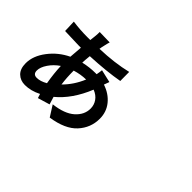

<svg xmlns="http://www.w3.org/2000/svg" viewBox="-113 -1237 1727 1727"><g transform="rotate(45 750.0 -374.0)"><path d="M447.3 -393.6V-391.6Q447.3 -304.7 458 -227.5Q538.1 -307.6 583 -416Q516.6 -415 447.3 -393.6ZM357.4 -143.6Q338.9 -252 335.9 -341.8Q281.2 -304.7 246.6 -253.4Q211.9 -202.1 211.9 -160.2Q211.9 -112.3 257.8 -112.3Q303.7 -112.3 357.4 -143.6ZM625 -576.2 747.1 -547.9Q739.3 -529.3 728.5 -497.1Q816.4 -467.8 868.2 -403.8Q919.9 -339.8 919.9 -253.9Q919.9 -138.7 841.8 -53.2Q763.7 32.2 593.8 57.6L528.3 -45.9Q663.1 -61.5 730 -121.1Q796.9 -180.7 796.9 -259.8Q796.9 -305.7 771 -342.8Q745.1 -379.9 695.3 -399.4Q616.2 -205.1 486.3 -98.6Q490.2 -83 508.8 -25.4L394.5 8.8Q385.7 -17.6 381.8 -31.2Q303.7 8.8 228.5 8.8Q169.9 8.8 132.3 -27.8Q94.7 -64.5 94.7 -135.7Q94.7 -228.5 164.1 -319.8Q233.4 -411.1 337.9 -460.9Q343.8 -544.9 347.7 -585H316.4Q278.3 -585 140.6 -590.8L136.7 -706.1Q228.5 -693.4 320.3 -693.4H358.4L364.3 -746.1Q368.2 -783.2 367.2 -804.7L497.1 -801.8Q490.2 -781.2 483.4 -749Q476.6 -722.7 472.7 -696.3Q659.2 -702.1 808.6 -738.3L809.6 -624Q666 -597.7 458 -587.9Q452.1 -529.3 451.2 -499Q528.3 -516.6 598.6 -516.6H616.2Q623 -551.8 625 -576.2Z"/></g></svg>

Font: Bpmf Zihi Sans Bold
Style: Bold
Weight: 700
Foundry: But Ko
Version: Version 1.320